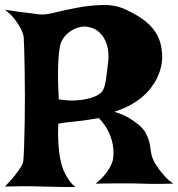

<svg xmlns="http://www.w3.org/2000/svg" viewBox="-55 -752 715 770"><path d="M-35.2 -712.9Q-3.9 -708 21.5 -704.6Q46.9 -701.2 65.4 -699.2Q86.9 -696.3 103.5 -694.3Q124 -691.4 165 -701.7Q206.1 -711.9 255.4 -721.2Q304.7 -730.5 356.4 -731.9Q408.2 -733.4 451.2 -712.9Q494.1 -692.4 521.5 -671.9Q548.8 -651.4 564.9 -628.4Q581.1 -605.5 587.9 -580.1Q594.7 -554.7 595.7 -524.4Q594.7 -479.5 574.2 -437.5Q565.4 -419.9 551.3 -400.9Q537.1 -381.8 516.6 -364.3Q496.1 -346.7 468.3 -331.1Q440.4 -315.4 403.3 -303.7Q439.5 -293 463.4 -278.3Q487.3 -263.7 502 -251Q519.5 -235.4 528.3 -220.7Q539.1 -200.2 543 -185.5Q546.9 -170.9 548.3 -157.7Q549.8 -144.5 552.7 -130.9Q555.7 -117.2 565.4 -99.6Q573.2 -85.9 584 -71.3Q593.8 -58.6 606.9 -43.9Q620.1 -29.3 639.6 -15.6Q612.3 -14.6 589.4 -14.6Q566.4 -14.6 549.8 -14.6Q530.3 -14.6 512.7 -15.6Q495.1 -16.6 468.8 -16.6Q446.3 -16.6 411.6 -16.6Q377 -16.6 328.1 -15.6Q349.6 -32.2 363.3 -48.8Q377 -65.4 384.8 -79.1Q393.6 -94.7 397.5 -109.4Q402.3 -135.7 398.4 -164.1Q395.5 -188.5 382.8 -218.3Q370.1 -248 341.8 -278.3Q313.5 -273.4 294.4 -271Q275.4 -268.6 261.7 -266.6Q246.1 -264.6 236.3 -263.7Q227.5 -262.7 216.8 -261.7Q208 -260.7 197.8 -259.3Q187.5 -257.8 178.7 -255.9Q176.8 -213.9 178.7 -183.1Q180.7 -152.3 183.6 -131.8Q187.5 -107.4 192.4 -89.8Q197.3 -72.3 206.1 -55.7Q212.9 -42 223.6 -26.9Q234.4 -11.7 248 -2Q222.7 -2 199.7 -2Q176.8 -2 158.2 -2.9Q136.7 -2.9 117.2 -3.9Q97.7 -4.9 73.2 -4.9Q52.7 -4.9 24.9 -4.9Q-2.9 -4.9 -35.2 -3.9Q-9.8 -30.3 4.9 -48.8Q19.5 -67.4 27.3 -80.1Q36.1 -93.8 38.1 -103.5Q40 -119.1 41.5 -159.7Q43 -200.2 43.9 -252.9Q44.9 -305.7 44.9 -363.3Q44.9 -420.9 43.9 -471.2Q43 -521.5 42 -557.6Q41 -593.8 40 -603.5Q37.1 -621.1 27.3 -638.7Q19.5 -654.3 4.9 -673.8Q-9.8 -693.4 -35.2 -712.9ZM334 -369.1Q343.8 -375 350.6 -380.9Q357.4 -386.7 362.3 -399.9Q367.2 -413.1 370.6 -437.5Q374 -461.9 378.9 -503.9Q382.8 -545.9 373.5 -573.2Q364.3 -600.6 349.1 -616.7Q334 -632.8 315.9 -639.2Q297.9 -645.5 284.2 -645.5Q256.8 -645.5 230.5 -628.9Q204.1 -612.3 190.4 -584Q185.5 -571.3 181.6 -542Q178.7 -516.6 177.7 -471.7Q176.8 -426.8 180.7 -353.5Q217.8 -347.7 246.1 -349.1Q274.4 -350.6 293.9 -355.5Q317.4 -360.4 334 -369.1Z"/></svg>

Font: Irish Growler
Style: Regular
Weight: 400
Designer: Squid
Foundry: Font Diner, Inc DBA Sideshow
Version: Version 1.000